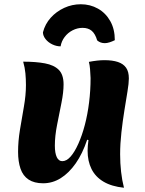

<svg xmlns="http://www.w3.org/2000/svg" viewBox="-20 -862 684 903"><path d="M563 21Q505 15 467 -7.5Q429 -30 410.5 -67Q392 -104 392 -153Q392 -165 393 -176.5Q394 -188 396 -203L390 -205Q368 -139 336 -93.5Q304 -48 265.5 -24Q227 0 183 0Q141 0 114.5 -17.5Q88 -35 76.5 -68.5Q65 -102 65 -148Q65 -198 74 -252.5Q83 -307 92.5 -361Q102 -415 102 -462Q102 -490 99.5 -517Q97 -544 89 -572Q149 -572 191.5 -564Q234 -556 256.5 -533.5Q279 -511 279 -465Q279 -428 269 -378Q259 -328 248.5 -275Q238 -222 238 -177Q238 -142 247 -123Q256 -104 273 -104Q293 -104 312 -125.5Q331 -147 348.5 -186Q366 -225 379 -274.5Q392 -324 399 -380.5Q406 -437 406 -495Q405 -518 403.5 -537Q402 -556 398 -571Q419 -575 437 -577Q455 -579 471 -579Q509 -579 534.5 -570.5Q560 -562 573 -543.5Q586 -525 586 -493Q586 -471 579.5 -431.5Q573 -392 565 -342.5Q557 -293 551 -239.5Q545 -186 545 -136Q545 -94 549.5 -54Q554 -14 563 21ZM520 -673Q508 -667 495.5 -663Q483 -659 473 -659Q452 -659 437 -672Q428 -703 411.5 -717Q395 -731 368 -731Q344 -731 321.5 -719.5Q299 -708 284 -688Q269 -668 265 -644Q245 -644 225.5 -653.5Q206 -663 194 -678.5Q182 -694 182 -710Q192 -749 218.5 -778.5Q245 -808 282 -825Q319 -842 360 -842Q404 -842 440.5 -821.5Q477 -801 498.5 -763Q520 -725 520 -673Z"/></svg>

Font: Merienda ExtraBold
Style: Regular
Weight: 800
Designer: Eduardo Rodriguez Tunni
Foundry: Eduardo Rodriguez Tunni
Version: Version 2.001